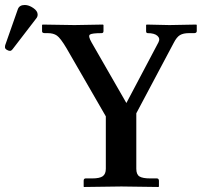

<svg xmlns="http://www.w3.org/2000/svg" viewBox="-56 -745 805 766"><path d="M43 -725.1Q59.1 -725.1 76.7 -713.1Q94.2 -701.2 94.2 -687Q94.2 -678.2 88.9 -671.9L-4.9 -549.8Q-10.7 -542 -16.1 -542Q-22 -542 -29.1 -546.4Q-36.1 -550.8 -36.1 -556.2Q-36.1 -562 -35.2 -564.9L15.1 -708Q21 -725.1 43 -725.1ZM366.2 -71.8V-280.8L209 -553.2Q185.1 -593.3 171.1 -603Q157.2 -612.8 134.8 -612.8H123Q111.8 -612.8 111.8 -620.1V-645L113.8 -647Q227.5 -645 241.2 -645L355 -647L356.9 -645V-621.1Q356.9 -613.3 350.1 -612.8Q310.1 -612.8 302.5 -606.9Q294.9 -601.1 309.1 -576.2L448.2 -334L576.2 -576.2Q584 -591.3 572 -602.1Q560.1 -612.8 533.2 -612.8Q527.3 -612.8 526.9 -620.1V-645L528.8 -647Q607.9 -645 620.1 -645L727.1 -647L729 -645V-621.1Q729 -613.3 719.2 -612.8H698.2Q675.3 -612.8 662.1 -605Q648.9 -597.2 637.2 -574.2L487.8 -293V-71.8Q487.8 -48.8 500.5 -41Q513.2 -33.2 543 -33.2H569.8Q577.6 -33.2 578.1 -23.9V-1L576.2 1Q467.3 -1 428.2 -1L278.8 1L277.8 -1V-23.9Q277.8 -32.7 285.2 -33.2H312Q341.8 -33.2 354 -42Q366.2 -50.8 366.2 -71.8Z"/></svg>

Font: Linux Libertine
Style: Semibold
Weight: 600
Designer: Philipp H. Poll
Foundry: Philipp H. Poll
Version: Version 5.1.2 ; ttfautohint (v0.9)